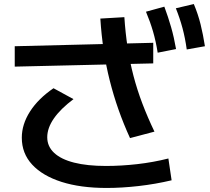

<svg xmlns="http://www.w3.org/2000/svg" viewBox="-20 -875 1040 951"><path d="M508 56Q379 56 285 26Q191 -4 139.5 -59.5Q88 -115 88 -193Q88 -259 128.5 -322.5Q169 -386 245 -438L344 -384Q280 -336 247 -288.5Q214 -241 214 -195Q214 -150 248 -118Q282 -86 347 -69.5Q412 -53 505 -53Q580 -53 659.5 -62Q739 -71 814 -90L830 18Q750 37 666.5 46.5Q583 56 508 56ZM624 -191Q592 -261 567 -332Q542 -403 523.5 -476.5Q505 -550 493.5 -626.5Q482 -703 477 -783L596 -790Q601 -713 612 -641Q623 -569 641 -500Q659 -431 685 -362.5Q711 -294 745 -223ZM739 -561 53 -545V-646L739 -663ZM761 -614Q752 -671 738 -719Q724 -767 703 -817L794 -842Q813 -791 827.5 -740.5Q842 -690 852 -632ZM905 -630Q897 -687 884 -735.5Q871 -784 851 -834L940 -855Q961 -805 973.5 -754.5Q986 -704 995 -646Z"/></svg>

Font: M PLUS 1 Code SemiBold
Style: Regular
Weight: 600
Designer: Coji Morishita
Foundry: UNDERFOREST DESIGN
Version: Version 1.005